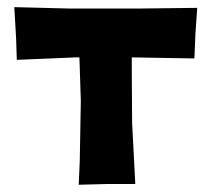

<svg xmlns="http://www.w3.org/2000/svg" viewBox="-20 -508 589 530"><path d="M19.5 -488.3 24.4 -403.3 26.4 -342.8 189.5 -349.6H199.2L203.1 -230.5L200.2 -64.5L197.3 2L271.5 0H353.5L344.7 -168L343.8 -310.5V-349.6L516.6 -346.7L519.5 -415L524.4 -486.3L359.4 -484.4H173.8Z"/></svg>

Font: MaokenAssortedSans-TC
Style: Regular
Weight: 500
Version: Version 0.83